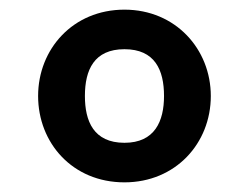

<svg xmlns="http://www.w3.org/2000/svg" viewBox="-20 -728 517 398"><path d="M238 -350C344 -350 417 -431 417 -529C417 -626 344 -708 238 -708C131 -708 59 -626 59 -529C59 -432 130 -350 238 -350ZM156 -529C156 -583 175 -626 238 -626C301 -626 320 -583 320 -529C320 -477 301 -432 238 -432C174 -432 156 -477 156 -529Z"/></svg>

Font: HK Grotesk Black
Style: Italic
Weight: 900
Italic angle: -16°
Designer: Alfredo Marco Pradil
Foundry: Hanken Design Co.
Version: Version 3.001;FEAKit 1.0